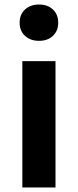

<svg xmlns="http://www.w3.org/2000/svg" viewBox="-20 -831 344 851"><path d="M79 0V-560H226V0ZM214.5 -672Q191 -650 153 -650Q115 -650 91 -672Q67 -694 67 -730.5Q67 -767 91 -789Q115 -811 153 -811Q191 -811 214.5 -789Q238 -767 238 -730.5Q238 -694 214.5 -672Z"/></svg>

Font: Swei Fan Sans CJK TC
Style: Bold
Weight: 700
Version: Version 2.130